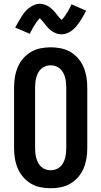

<svg xmlns="http://www.w3.org/2000/svg" viewBox="-20 -995 540 1023"><path d="M250 8Q223 8 195.5 2.5Q168 -3 144.5 -17Q121 -31 103 -52Q85 -73 74.5 -98Q64 -123 59.5 -150.5Q55 -178 55 -205V-530Q55 -557 59.5 -584.5Q64 -612 74.5 -637Q85 -662 103 -683Q121 -704 144.5 -718Q168 -732 195.5 -737.5Q223 -743 250 -743Q277 -743 304.5 -737.5Q332 -732 355.5 -718Q379 -704 397 -683Q415 -662 425.5 -637Q436 -612 440.5 -584.5Q445 -557 445 -530V-205Q445 -178 440.5 -150.5Q436 -123 425.5 -98Q415 -73 397 -52Q379 -31 355.5 -17Q332 -3 304.5 2.5Q277 8 250 8ZM250 -88Q264 -88 277 -92.5Q290 -97 300 -106Q310 -115 316.5 -127Q323 -139 326.5 -152Q330 -165 331.5 -178.5Q333 -192 333 -205V-530Q333 -543 331.5 -556.5Q330 -570 326.5 -583Q323 -596 316.5 -608Q310 -620 300 -629Q290 -638 277 -642.5Q264 -647 250 -647Q236 -647 223 -642.5Q210 -638 200 -629Q190 -620 183.5 -608Q177 -596 173.5 -583Q170 -570 168.5 -556.5Q167 -543 167 -530V-205Q167 -192 168.5 -178.5Q170 -165 173.5 -152Q177 -139 183.5 -127Q190 -115 200 -106Q210 -97 223 -92.5Q236 -88 250 -88ZM308 -812Q300 -812 292.5 -813.5Q285 -815 278.5 -817.5Q272 -820 265 -824Q258 -828 252.5 -832Q247 -836 241 -842Q235 -848 230 -853.5Q225 -859 221 -864.5Q217 -870 211 -877Q205 -884 201 -888.5Q197 -893 192 -898Q190 -896 186 -891.5Q182 -887 180.5 -885Q179 -883 176.5 -880Q174 -877 172 -873.5Q170 -870 167.5 -866Q165 -862 162 -858Q159 -854 156.5 -849Q154 -844 151 -838.5Q148 -833 145 -827.5Q142 -822 139 -815L61 -848Q70 -866 79 -881Q88 -896 96 -908.5Q104 -921 113 -932Q122 -943 134.5 -952.5Q147 -962 162 -968.5Q177 -975 192 -975Q198 -975 203.5 -974Q209 -973 214 -971.5Q219 -970 224 -968Q229 -966 234 -963.5Q239 -961 242.5 -958.5Q246 -956 250.5 -952Q255 -948 259.5 -944Q264 -940 267.5 -936Q271 -932 274 -928.5Q277 -925 280 -921Q283 -917 287 -912Q291 -907 295 -902.5Q299 -898 301.5 -895Q304 -892 308 -889Q310 -891 314 -895Q318 -899 319.5 -901.5Q321 -904 323.5 -907Q326 -910 328 -913.5Q330 -917 332.5 -920.5Q335 -924 338 -928.5Q341 -933 343.5 -938Q346 -943 349 -948Q352 -953 355 -959Q358 -965 361 -972L439 -938Q430 -920 421 -905Q412 -890 404 -878Q396 -866 387 -855Q378 -844 365.5 -834Q353 -824 338 -818Q323 -812 308 -812Z"/></svg>

Font: Iosevka Curly Slab
Style: Bold
Weight: 700
Monospace: yes
Designer: Belleve Invis
Foundry: Belleve Invis
Version: Version 22.1.2; ttfautohint (v1.8.4)